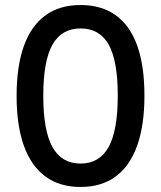

<svg xmlns="http://www.w3.org/2000/svg" viewBox="-20 -734 640 763"><path d="M300 9Q217 9 160.5 -32.5Q104 -74 75 -154.5Q46 -235 46 -353Q46 -471 75 -551.5Q104 -632 160.5 -673Q217 -714 300 -714Q384 -714 440.5 -673Q497 -632 525.5 -552Q554 -472 554 -354Q554 -236 525 -155Q496 -74 439.5 -32.5Q383 9 300 9ZM300 -84Q375 -84 411.5 -149.5Q448 -215 448 -354Q448 -492 412 -556.5Q376 -621 300 -621Q225 -621 188.5 -556.5Q152 -492 152 -353Q152 -215 188.5 -149.5Q225 -84 300 -84Z"/></svg>

Font: Nunito Sans 8pt SemiBold
Style: Regular
Weight: 600
Version: Version 3.101;gftools[0.9.27]